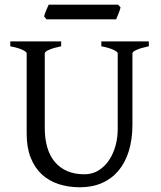

<svg xmlns="http://www.w3.org/2000/svg" viewBox="-20 -794 694 829"><path d="M622.6 -594.2Q589.4 -587.4 570.6 -579.1Q551.8 -570.8 551.8 -564V-255.9Q551.8 -191.9 536.1 -141.6Q520.5 -91.3 491.2 -56.6Q461.9 -22 419.9 -3.7Q377.9 14.6 325.2 14.6Q274.9 14.6 232.7 0.7Q190.4 -13.2 159.9 -41.7Q129.4 -70.3 112.3 -113.8Q95.2 -157.2 95.2 -216.8V-564Q95.2 -569.8 77.4 -578.6Q59.6 -587.4 24.4 -594.2V-615.2H244.1V-594.2Q210.9 -587.4 192.1 -579.1Q173.3 -570.8 173.3 -564V-241.2Q173.3 -194.3 184.3 -157.2Q195.3 -120.1 217 -94.5Q238.8 -68.8 270.5 -55.2Q302.2 -41.5 344.2 -41.5Q378.9 -41.5 405.8 -58.3Q432.6 -75.2 450.9 -102.5Q469.2 -129.9 478.8 -164.8Q488.3 -199.7 488.3 -235.8V-564Q488.3 -569.8 470.5 -578.6Q452.6 -587.4 417.5 -594.2V-615.2H622.6ZM500.5 -762.2Q499.5 -756.8 497.1 -749.8Q494.6 -742.7 491.7 -735.6Q488.8 -728.5 486.1 -721.7Q483.4 -714.8 481.4 -710.4H181.2L170.4 -722.7Q171.4 -728 173.8 -734.9Q176.3 -741.7 179.2 -748.8Q182.1 -755.9 185.1 -762.5Q188 -769 190.4 -773.9H489.7Z"/></svg>

Font: Gentium Plus
Style: Regular
Weight: 400
Designer: J. Victor Gaultney, Annie Olsen, Iska Routamaa
Foundry: SIL International
Version: Version 1.510